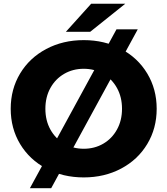

<svg xmlns="http://www.w3.org/2000/svg" viewBox="-20 -925 885 1015"><path d="M36.6 -350Q36.6 -453.7 86.4 -536.5Q136.3 -619.3 224.6 -666.1Q312.8 -712.9 422.7 -712.9Q532.6 -712.9 620.6 -666.1Q708.6 -619.3 758.4 -536.5Q808.3 -453.6 808.3 -350Q808.3 -246.3 758.4 -163.5Q708.6 -80.7 620.5 -33.9Q532.4 12.9 422.7 12.9Q312.8 12.9 224.6 -33.9Q136.3 -80.7 86.4 -163.5Q36.6 -246.4 36.6 -350ZM625 -350Q625 -411.9 598.4 -459.8Q571.9 -507.8 525.8 -534.6Q479.8 -561.4 422.5 -561.4Q365.3 -561.4 319.2 -534.6Q273 -507.8 246.4 -459.8Q219.9 -411.9 219.9 -350Q219.9 -288.1 246.4 -240.2Q273 -192.2 319.3 -165.4Q365.6 -138.6 422.8 -138.6Q480 -138.6 525.9 -165.4Q571.9 -192.2 598.4 -240.2Q625 -288.1 625 -350ZM595.8 -770H708.3L250.6 70H138ZM462.1 -905.4H642.4L457 -757H328.3Z"/></svg>

Font: iiserrat Thin
Style: Regular
Weight: 100
Designer: Akira Ohta
Foundry: Akira Ohta
Version: Version 1.200;Glyphs 3.3.1 (3343)